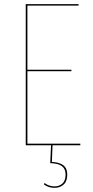

<svg xmlns="http://www.w3.org/2000/svg" viewBox="-20 -700 446 925"><path d="M233 0 230 80Q267 82 285.5 96.5Q304 111 304 141Q304 173 286.5 189Q269 205 243 205Q213 205 191 188L195 182Q216 198 243 198Q266 198 281 184Q296 170 296 141Q296 114 278.5 100.5Q261 87 222 86L226 0H104V-680H359L358 -673H112V-364H324V-357H112V-8H367V0Z"/></svg>

Font: Fira Sans Compressed Eight
Style: Regular
Weight: 100
Width: 1
Designer: bBox Type GmbH & Carrois Corporate GbR & Edenspiekermann AG
Foundry: bBox Type GmbH & Carrois Corporate GbR & Edenspiekermann AG
Version: Version 4.301